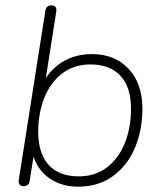

<svg xmlns="http://www.w3.org/2000/svg" viewBox="-20 -696 608 724"><path d="M101 -122H109L92 -15Q91 -5 85 0.5Q79 6 68 6Q58 6 53.5 -0.5Q49 -7 51 -19L151 -655Q154 -676 175 -676Q185 -676 189.5 -669.5Q194 -663 192 -651L148 -371H136Q162 -428 211.5 -460Q261 -492 327 -492Q413 -492 465 -436.5Q517 -381 517 -286Q517 -206 489 -139Q461 -72 406 -32Q351 8 275 8Q211 8 164.5 -25Q118 -58 101 -122ZM474 -286Q474 -368 434 -410.5Q394 -453 321 -453Q259 -453 214.5 -419Q170 -385 147 -327Q124 -269 124 -198Q124 -177 127 -159Q136 -96 174.5 -63.5Q213 -31 277 -31Q339 -31 383.5 -65Q428 -99 451 -157Q474 -215 474 -286Z"/></svg>

Font: SN Pro Thin
Style: Italic
Weight: 200
Italic angle: -9°
Designer: Tobias Whetton
Foundry: Supernotes
Version: Version 1.003;Glyphs 3.3 (3324)